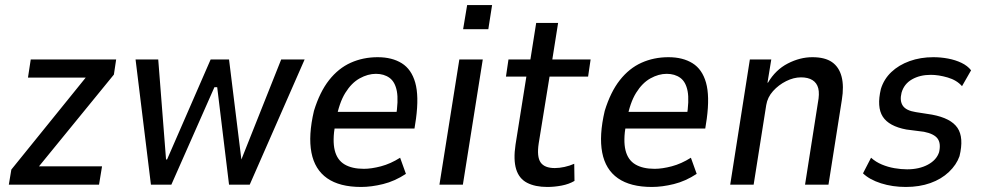

<svg xmlns="http://www.w3.org/2000/svg" viewBox="-20 -733 3898 762"><path d="M15 0 25 -60 342 -452 334 -425H91L102 -497H441L432 -437L112 -45L121 -73H385L373 0Z M579 0 518 -497H608L639 -100H643L816 -497H889L938 -100L1096 -497H1189L971 0H889L842 -387H831L660 0Z M1413 9Q1328 9 1278.5 -25.5Q1229 -60 1216 -127.5Q1203 -195 1226 -293Q1249 -368 1286 -415Q1323 -462 1372 -484Q1421 -506 1479 -506Q1536 -506 1574.5 -482Q1613 -458 1628 -405Q1643 -352 1631 -262L1625 -223H1290L1301 -289H1571L1551 -267Q1562 -334 1555 -371Q1548 -408 1526 -424Q1504 -440 1472 -440Q1440 -440 1407.5 -422Q1375 -404 1350.5 -364.5Q1326 -325 1314 -259L1310 -238Q1299 -175 1308.5 -136.5Q1318 -98 1347.5 -80.5Q1377 -63 1424 -63Q1454 -63 1492 -73Q1530 -83 1568 -107L1591 -43Q1547 -14 1500.5 -2.5Q1454 9 1413 9Z M1818 -617 1834 -713H1933L1918 -617ZM1724 0 1803 -497H1896L1817 0Z M2152 9Q2104 9 2072 -7.5Q2040 -24 2028.5 -61.5Q2017 -99 2026 -159L2069 -429H1988L1998 -497H2085L2108 -642H2195L2172 -497H2324L2314 -429H2161L2118 -164Q2110 -111 2125.5 -88.5Q2141 -66 2182 -66Q2200 -66 2220.5 -70.5Q2241 -75 2259 -83L2260 -15Q2238 -2 2209 3.5Q2180 9 2152 9Z M2567 9Q2482 9 2432.5 -25.5Q2383 -60 2370 -127.5Q2357 -195 2380 -293Q2403 -368 2440 -415Q2477 -462 2526 -484Q2575 -506 2633 -506Q2690 -506 2728.5 -482Q2767 -458 2782 -405Q2797 -352 2785 -262L2779 -223H2444L2455 -289H2725L2705 -267Q2716 -334 2709 -371Q2702 -408 2680 -424Q2658 -440 2626 -440Q2594 -440 2561.5 -422Q2529 -404 2504.5 -364.5Q2480 -325 2468 -259L2464 -238Q2453 -175 2462.5 -136.5Q2472 -98 2501.5 -80.5Q2531 -63 2578 -63Q2608 -63 2646 -73Q2684 -83 2722 -107L2745 -43Q2701 -14 2654.5 -2.5Q2608 9 2567 9Z M2878 0 2956 -497H3041L3026 -405H3028Q3058 -456 3106.5 -481Q3155 -506 3204 -506Q3254 -506 3282 -486.5Q3310 -467 3320 -429Q3330 -391 3321 -336L3268 0H3175L3226 -325Q3233 -361 3227.5 -382.5Q3222 -404 3204.5 -415Q3187 -426 3159 -426Q3130 -426 3100 -411Q3070 -396 3048 -371.5Q3026 -347 3021 -316L2971 0Z M3575 9Q3522 9 3476.5 -5.5Q3431 -20 3405 -45L3437 -107Q3456 -90 3480 -80Q3504 -70 3530 -65.5Q3556 -61 3580 -61Q3628 -61 3662.5 -79.5Q3697 -98 3707 -129Q3715 -164 3701 -183Q3687 -202 3647 -210L3577 -219Q3508 -232 3483.5 -270Q3459 -308 3476 -380Q3488 -419 3517.5 -447Q3547 -475 3590 -490.5Q3633 -506 3684 -506Q3714 -506 3743 -500.5Q3772 -495 3796 -483.5Q3820 -472 3834 -454L3798 -391Q3777 -415 3741 -425.5Q3705 -436 3674 -436Q3631 -436 3599.5 -418Q3568 -400 3558 -365Q3550 -333 3563 -313.5Q3576 -294 3615 -288L3679 -278Q3754 -264 3780 -225.5Q3806 -187 3788 -113Q3776 -79 3746 -50.5Q3716 -22 3672.5 -6.5Q3629 9 3575 9Z"/></svg>

Font: Nunito Sans 7pt Condensed Medium
Style: Italic
Weight: 500
Width: 3
Italic angle: -9°
Designer: Vernon Adams
Foundry: Vernon Adams
Version: Version 3.101;gftools[0.9.27]